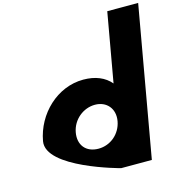

<svg xmlns="http://www.w3.org/2000/svg" viewBox="-172 -1444 1507 1597"><g transform="rotate(-15 582.0 -645.5)"><path d="M102 -385C62 -160 672 0 672 0H936L1164 -1291H898L793 -697C741 -759 661 -793 557 -793C332 -793 142 -610 102 -385ZM384 -385C403 -491 496 -566 597 -566C696 -566 763 -491 744 -385C725 -280 637 -205 533 -205C425 -205 365 -280 384 -385Z"/></g></svg>

Font: Hussar Dziwak
Style: Kur
Weight: 400
Version: Version 1.022